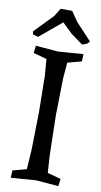

<svg xmlns="http://www.w3.org/2000/svg" viewBox="-102 -973 543 1029"><g transform="rotate(10 169.5 -459.0)"><path d="M220 -141 226 -50 299 -30 294 10 172 0 35 10 37 -30 112 -50 119 -158 123 -364 120 -561 113 -650 40 -670 45 -710 167 -700 304 -710 302 -670 226 -650 219 -563 215 -362ZM314 -769 288 -759 223 -806 168 -859 48 -759 19 -767 16 -783 114 -884 141 -928H204L241 -874L326 -783Z"/></g></svg>

Font: Alike Angular
Style: Regular
Weight: 400
Version: Version 1.210